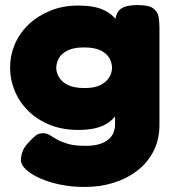

<svg xmlns="http://www.w3.org/2000/svg" viewBox="-20 -521 684 761"><path d="M316 220Q264 220 218 210.5Q172 201 137 185Q102 169 82.5 150.5Q63 132 63 114Q63 98 69 80.5Q75 63 92 45Q111 24 122.5 15.5Q134 7 150 7Q165 7 177 14.5Q189 22 205.5 31.5Q222 41 248.5 49Q275 57 319 57Q351 57 373 50.5Q395 44 409 32.5Q423 21 429.5 5.5Q436 -10 436 -28V-437Q440 -474 461 -487.5Q482 -501 525 -501Q569 -501 587 -488Q605 -475 608.5 -454.5Q612 -434 612 -412V-27Q612 32 588.5 78Q565 124 524 155.5Q483 187 430 203.5Q377 220 316 220ZM291 -6Q228 -6 178 -26Q128 -46 92.5 -81Q57 -116 38.5 -160.5Q20 -205 20 -254Q20 -301 38.5 -345Q57 -389 93 -423.5Q129 -458 179 -478.5Q229 -499 291 -499Q351 -499 388.5 -482.5Q426 -466 446.5 -434Q467 -402 474.5 -356Q482 -310 482 -251Q482 -173 466 -118Q450 -63 409 -34.5Q368 -6 291 -6ZM315 -172Q356 -172 379.5 -184.5Q403 -197 413.5 -215.5Q424 -234 424 -252Q424 -272 413.5 -290.5Q403 -309 379 -321Q355 -333 313 -333Q271 -333 247 -320.5Q223 -308 213 -289.5Q203 -271 203 -252Q203 -234 213.5 -215.5Q224 -197 248.5 -184.5Q273 -172 315 -172Z"/></svg>

Font: Fredoka SemiExpanded
Style: Bold
Weight: 700
Width: 6
Designer: Ben Nathan
Foundry: Milena B. Brandão, Ben Nathan
Version: Version 2.001